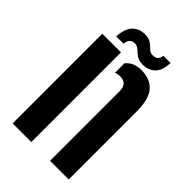

<svg xmlns="http://www.w3.org/2000/svg" viewBox="-222 -824 908 908"><g transform="rotate(45 231.5 -370.5)"><path d="M45.1 0V-600H169.9V0ZM295.3 0V-465.6Q295.1 -492.5 282.9 -504.9Q270.7 -517.3 246.1 -517.3Q239 -517.3 232 -515.9Q225 -514.5 218 -511.9V-575.3Q232.2 -591.8 250.8 -600.5Q269.3 -609.1 298.6 -609.1Q356.4 -609.1 388.2 -573.6Q419.9 -538.1 420.1 -455.2V0ZM322.4 -730.2H371.3Q369.2 -677.8 345.1 -654.3Q321.1 -630.8 281.6 -631.3Q255.9 -631.7 240.9 -642.8Q225.9 -653.9 214.2 -665.1Q202.5 -676.2 186.9 -676.7Q171.1 -677.4 161 -667.5Q150.9 -657.7 149.2 -637.5H100.4Q104.2 -694.5 129.2 -718.2Q154.3 -741.9 191.6 -740.9Q212.4 -740.4 224.9 -733.6Q237.4 -726.9 246.2 -718.1Q255.1 -709.3 263.4 -702.8Q271.8 -696.3 283.8 -696.1Q302.5 -695.7 312.3 -704.8Q322.1 -714 322.4 -730.2Z"/></g></svg>

Font: Big Shoulders Stencil Display SC Thin
Style: Regular
Weight: 100
Designer: Patric King
Foundry: XO Type Co
Version: Version 2.001